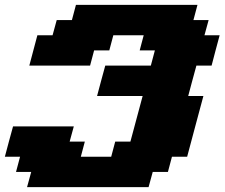

<svg xmlns="http://www.w3.org/2000/svg" viewBox="-20 -645 924 790"><path d="M91.3 125H591.3L608.4 62.5H670.9L687.5 0H750Q761.2 -42 783.4 -125.2Q805.7 -208.5 816.9 -250H754.4Q759.8 -270.5 771 -312.3Q782.2 -354 788.1 -375H850.6Q856 -395.5 866.9 -437.3Q877.9 -479 883.8 -500H821.3L838.4 -562.5H775.9L792.5 -625H292.5L275.9 -562.5H213.4L196.3 -500H133.8Q128.4 -479 117.2 -437.5Q106 -396 100.6 -375H350.6L367.2 -437.5H429.7L446.3 -500H571.3L554.7 -437.5H617.2L600.6 -375H413.1Q407.2 -354 396 -312.3Q384.8 -270.5 379.4 -250H566.9L516.6 -62.5H454.1L437.5 0H312.5L329.1 -62.5H266.6L283.7 -125H33.7Q27.8 -104 16.6 -62.5Q5.4 -21 0 0H62.5L45.9 62.5H108.4Z"/></svg>

Font: Faithful 32x
Style: BoldOblique
Weight: 400
Foundry: Faithful Resource Pack
Version: Version 1.0; January 27, 2023